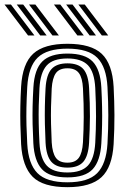

<svg xmlns="http://www.w3.org/2000/svg" viewBox="-50 -798 551 828"><path d="M240.8 9.2Q135.8 9.2 91.1 -35.4Q46.5 -80 41 -176.5Q38.8 -220.2 37.9 -259.9Q37 -299.5 37.8 -339.5Q38.5 -379.5 41 -424.2Q46.8 -524 93.5 -566.6Q140.2 -609.2 240.8 -609.2Q343 -609.2 388.8 -565.9Q434.5 -522.5 440 -424Q443.2 -361.2 443.5 -302.4Q443.8 -243.5 440 -176.5Q434 -76.8 387.6 -33.8Q341.2 9.2 240.8 9.2ZM240.8 -11.8Q329.8 -11.8 369 -51.2Q408.2 -90.8 413.5 -178Q417.2 -245 417.1 -301.2Q417 -357.5 413.5 -422.8Q408.8 -508.8 370 -548.5Q331.2 -588.2 240.8 -588.2Q152.5 -588.2 112.5 -549.5Q72.5 -510.8 67.5 -422.8Q64.8 -373.8 64 -334Q63.2 -294.2 64.2 -257.1Q65.2 -220 67.5 -177.8Q72.2 -91.2 111.4 -51.5Q150.5 -11.8 240.8 -11.8ZM240.8 -33Q163.5 -33 130.8 -68.4Q98 -103.8 93.8 -180.2Q91.5 -223.5 90.6 -262Q89.8 -300.5 90.6 -339.2Q91.5 -378 94 -421Q98.5 -499.5 132.8 -533.2Q167 -567 240.8 -567Q316.8 -567 349.8 -532.4Q382.8 -497.8 387 -421.5Q389.5 -374.8 390.2 -336.1Q391 -297.5 390.2 -260.1Q389.5 -222.8 387 -179.5Q382.5 -103.8 349.8 -68.4Q317 -33 240.8 -33ZM240.8 -54.2Q301.2 -54.2 329 -83.9Q356.8 -113.5 360.8 -182.2Q364 -240.5 364.1 -296Q364.2 -351.5 360.8 -418.8Q357 -487.8 329.1 -516.8Q301.2 -545.8 240.8 -545.8Q177.8 -545.8 150.9 -515.1Q124 -484.5 120.2 -418.5Q118 -380.2 117.1 -342.8Q116.2 -305.2 117 -265.6Q117.8 -226 120.2 -181.2Q124 -113.8 151.5 -84Q179 -54.2 240.8 -54.2ZM240.8 -75.2Q193.5 -75.2 171.6 -100.1Q149.8 -125 146.5 -182Q144.5 -224.5 143.6 -262.6Q142.8 -300.8 143.5 -338.6Q144.2 -376.5 146.5 -417.8Q150 -475.8 172.1 -500.2Q194.2 -524.8 240.8 -524.8Q287.8 -524.8 309.5 -500Q331.2 -475.2 334.2 -418Q338 -350.8 337.8 -295.9Q337.5 -241 334.2 -183Q331 -125.8 309.5 -100.5Q288 -75.2 240.8 -75.2ZM240.8 -96.5Q274.2 -96.5 289.6 -117.1Q305 -137.8 307.8 -184.5Q310.8 -238.2 311.1 -292Q311.5 -345.8 307.8 -416.8Q305.5 -462.5 290.1 -483Q274.8 -503.5 240.8 -503.5Q205.5 -503.5 190.6 -482.1Q175.8 -460.8 173 -416.5Q170.8 -373.2 170 -336.5Q169.2 -299.8 170.1 -263.1Q171 -226.5 173 -183.5Q175.8 -138.5 191 -117.5Q206.2 -96.5 240.8 -96.5ZM176.2 -645 75 -778.5H102.5L204 -645ZM71 -645 -30.5 -778.5H-2.8L98.5 -645ZM123.5 -645 22.2 -778.5H50L151.2 -645ZM389.2 -645 288 -778.5H315.5L416.8 -645ZM283.8 -645 182.5 -778.5H210L311.5 -645ZM336.5 -645 235.2 -778.5H262.8L364 -645Z"/></svg>

Font: Big Shoulders Inline Text Thin ExtraBold
Style: Regular
Weight: 800
Version: Version 2.002